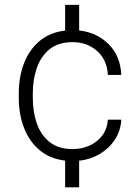

<svg xmlns="http://www.w3.org/2000/svg" viewBox="-20 -664 585 803"><path d="M284.2 -40.5Q320.8 -40.5 353.3 -54.7Q385.7 -68.8 407 -96.2Q428.2 -123.5 431.2 -163.6H487.3Q484.9 -117.7 460.9 -80.8Q437 -43.9 397.9 -20.5Q358.9 2.9 311 8.3V119.6H252.4V7.8Q188.5 0 145.5 -36.1Q102.5 -72.3 80.6 -128.9Q58.6 -185.5 58.6 -253.9V-274.4Q58.6 -343.3 80.6 -399.9Q102.5 -456.5 145.8 -492.7Q189 -528.8 252.4 -536.1V-643.6H311V-536.6Q385.3 -528.3 434.6 -479Q483.9 -429.7 487.3 -350.6H431.2Q427.7 -414.6 385.5 -451.2Q343.3 -487.8 283.7 -487.8Q223.6 -487.8 187 -457.8Q150.4 -427.7 133.8 -379.2Q117.2 -330.6 117.2 -274.4V-253.9Q117.2 -197.8 133.5 -149.2Q149.9 -100.6 186.8 -70.6Q223.6 -40.5 284.2 -40.5Z"/></svg>

Font: Vazirmatn RD UI ExtraLight
Style: Regular
Weight: 200
Designer: Saber Rastikerdar
Foundry: Saber Rastikerdar
Version: Version 33.003